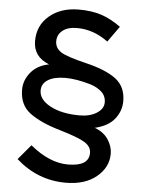

<svg xmlns="http://www.w3.org/2000/svg" viewBox="-59 -789 728 973"><g transform="rotate(5 305.0 -302.0)"><path d="M145 -317Q145 -270 203.5 -239Q262 -208 353 -208Q405 -208 439.5 -230Q474 -252 474 -284.5Q474 -317 451 -338Q428 -359 392 -370Q320 -391 264.5 -391Q209 -391 177 -371.5Q145 -352 145 -317ZM567 -299Q567 -249 535 -208.5Q503 -168 435 -152Q481 -135 504 -100Q527 -65 527 -28Q527 41 468.5 89.5Q410 138 312 138Q169 138 59 40L123 -36Q221 45 315 45Q422 45 422 -23Q422 -55 388.5 -76Q355 -97 257.5 -125.5Q160 -154 105.5 -194.5Q51 -235 51 -313Q51 -361 84 -401Q117 -441 176 -452Q95 -484 95 -564Q95 -644 153.5 -693Q212 -742 303 -742Q368 -742 417 -726Q466 -710 517 -673L460 -593Q386 -648 301 -648Q255 -648 228.5 -627Q202 -606 202 -572.5Q202 -539 231 -519Q260 -499 362.5 -474.5Q465 -450 516 -411Q567 -372 567 -299Z"/></g></svg>

Font: Myanmar Khyay
Style: Regular
Weight: 400
Designer: Danh Hong
Foundry: Google Inc.
Version: Version 1.10 March 4, 2015